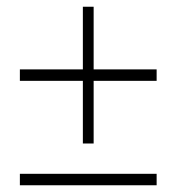

<svg xmlns="http://www.w3.org/2000/svg" viewBox="-20 -597 524 570"><path d="M258 -391H445V-357H258V-171H226V-357H39V-391H226V-577H258ZM39 -47V-81H445V-47Z"/></svg>

Font: Montserrat Ultra Light
Style: Regular
Weight: 200
Designer: Julieta Ulanovsky
Foundry: Julieta Ulanovsky
Version: Version 3.100;PS 003.100;hotconv 1.0.88;makeotf.lib2.5.64775